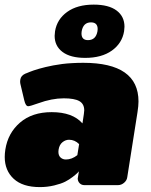

<svg xmlns="http://www.w3.org/2000/svg" viewBox="-25 -782 637 811"><path d="M207.5 -650Q215.8 -700.8 258.8 -731.7Q301.7 -762.5 370.8 -762.5Q434.2 -762.5 467.5 -737.5Q500.8 -712.5 500.8 -669.2Q500.8 -663.3 499.2 -650Q490.8 -599.2 447.5 -568.3Q404.2 -537.5 335 -537.5Q272.5 -537.5 239.2 -562.5Q205.8 -587.5 205.8 -630.8Q205.8 -636.7 207.5 -650ZM320 -650Q319.2 -646.7 319.2 -640.8Q319.2 -612.5 346.7 -612.5Q380 -612.5 386.7 -650Q387.5 -653.3 387.5 -659.2Q387.5 -687.5 359.2 -687.5Q326.7 -687.5 320 -650ZM222.5 -150Q221.7 -146.7 221.7 -140.8Q221.7 -125 230.8 -116.7Q240 -108.3 253.3 -108.3Q278.3 -108.3 301.7 -126.7L309.2 -173.3Q290.8 -191.7 266.7 -191.7Q251.7 -191.7 238.8 -181.2Q225.8 -170.8 222.5 -150ZM-2.5 -150Q8.3 -220 59.6 -264.2Q110.8 -308.3 193.3 -308.3Q281.7 -308.3 323.3 -260.8L329.2 -300Q330.8 -311.7 330.8 -315.8Q330.8 -343.3 310 -355Q289.2 -366.7 244.2 -366.7Q194.2 -366.7 136.7 -345.8Q101.7 -333.3 94.2 -333.3Q83.3 -333.3 77.5 -358.3L61.7 -425Q60 -430.8 60 -438.3Q60 -443.3 60.8 -445.8Q63.3 -462.5 81.7 -470.8L88.3 -473.3Q94.2 -475.8 100.4 -478.3Q106.7 -480.8 117.5 -484.6Q128.3 -488.3 140.4 -491.7Q152.5 -495 167.5 -498.8Q182.5 -502.5 200.4 -505.8Q218.3 -509.2 237.9 -511.7Q257.5 -514.2 280.4 -515.4Q303.3 -516.7 326.7 -516.7Q560 -516.7 560 -353.3Q560 -335 555.8 -308.3L512.5 -33.3Q510.8 -20 499.2 -10Q487.5 0 473.3 0H331.7Q319.2 0 311.2 -8.3Q303.3 -16.7 303.3 -28.3Q303.3 -29.2 303.8 -30.8Q304.2 -32.5 304.2 -33.3L308.3 -58.3Q305.8 -55.8 301.7 -51.2Q297.5 -46.7 282.5 -35Q267.5 -23.3 250.4 -14.6Q233.3 -5.8 204.2 1.2Q175 8.3 143.3 8.3Q70.8 8.3 32.9 -26.7Q-5 -61.7 -5 -119.2Q-5 -133.3 -2.5 -150Z"/></svg>

Font: BoonTook Mon
Style: Italic
Weight: 400
Italic angle: -9°
Designer: Sungsit Sawaiwan
Foundry: FontUni
Version: Version 3.0